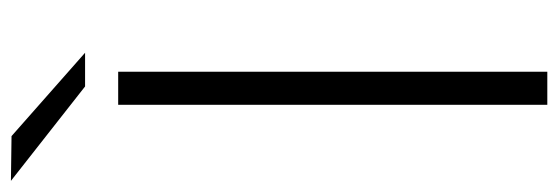

<svg xmlns="http://www.w3.org/2000/svg" viewBox="-380 -660 1012 348"><g transform="rotate(-90 126.0 -486.0)"><path d="M53.3 -971.1 204.4 -837.8H143.3L-27.8 -972.2ZM170 -777.8V0H110V-777.8Z"/></g></svg>

Font: Paperlogy 3 Light
Style: Regular
Weight: 300
Designer: redesigned by Lee Juim, glyphs from Gmarket Sans & Montserrat
Foundry: PT&
Version: Version 1.001